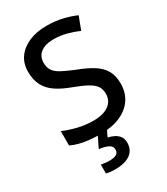

<svg xmlns="http://www.w3.org/2000/svg" viewBox="-231 -825 1016 1166"><g transform="rotate(-30 277.0 -242.0)"><path d="M510 -196Q510 -133 479 -87Q448 -41 390 -15.5Q332 10 250 10Q208 10 171.5 6Q135 2 105 -6Q75 -14 50 -26V-127Q90 -109 144.5 -95.5Q199 -82 254 -82Q303 -82 335.5 -95Q368 -108 384.5 -131.5Q401 -155 401 -186Q401 -218 386.5 -240Q372 -262 337 -281.5Q302 -301 240 -324Q180 -346 139.5 -374Q99 -402 78.5 -441.5Q58 -481 58 -537Q58 -596 88 -637.5Q118 -679 171 -701.5Q224 -724 293 -724Q354 -724 404.5 -712Q455 -700 496 -682L462 -592Q423 -609 379.5 -620.5Q336 -632 291 -632Q249 -632 221.5 -620Q194 -608 180.5 -587Q167 -566 167 -538Q167 -505 181.5 -483Q196 -461 229.5 -443Q263 -425 320 -402Q381 -379 423.5 -352.5Q466 -326 488 -289Q510 -252 510 -196ZM365 136Q365 185 328.5 212.5Q292 240 220 240Q201 240 185 238Q169 236 159 233V171Q170 173 185 175Q200 177 215 177Q248 177 265 168Q282 159 282 136Q282 111 257.5 99.5Q233 88 195 83L236 0H300L277 49Q301 54 321 64.5Q341 75 353 92Q365 109 365 136Z"/></g></svg>

Font: Noto Sans Khmer Medium
Style: Regular
Weight: 500
Version: Version 2.003